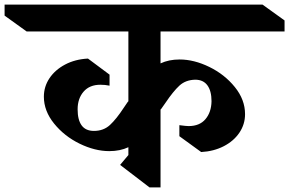

<svg xmlns="http://www.w3.org/2000/svg" viewBox="-106 -806 1259 836"><path d="M593 -530Q629 -547 676 -547Q739 -547 805.5 -514.5Q872 -482 916.5 -427Q961 -372 961 -309Q961 -265 936.5 -228.5Q912 -192 868.5 -169.5Q825 -147 770 -144L675 -213V-261Q705 -257 715 -257Q763 -257 788.5 -287Q814 -317 815 -365Q815 -410 797 -434.5Q779 -459 744 -459Q702 -458 675 -433Q648 -408 615 -359Q608 -350 596 -332L593 -329V10H545L417 -88L453 -131V-165Q417 -148 370 -148Q307 -148 240.5 -180.5Q174 -213 129.5 -268Q85 -323 85 -385Q85 -429 109.5 -465.5Q134 -502 177.5 -525Q221 -548 277 -551L371 -481V-433Q352 -437 331 -437Q284 -437 258 -407Q232 -377 232 -330Q232 -284 249.5 -260Q267 -236 303 -236Q345 -236 373 -262Q401 -288 433 -337L450 -362L453 -365V-669H10L-86 -738V-786H1037L1133 -717V-669H593Z"/></svg>

Font: Inknut Antiqua SemiBold
Style: Regular
Weight: 600
Designer: Claus Eggers Sørensen
Foundry: Claus Eggers Sørensen
Version: Version 1.003; ttfautohint (v1.8.2) -l 8 -r 50 -G 200 -x 14 